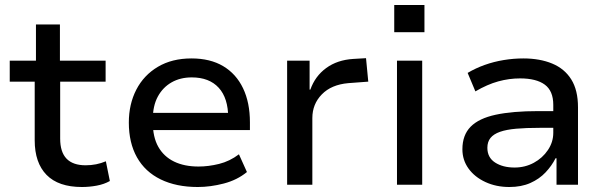

<svg xmlns="http://www.w3.org/2000/svg" viewBox="-20 -740 2423 769"><path d="M308 9Q214 9 166.5 -39.5Q119 -88 119 -178V-413H19V-497H124V-642H220V-497H403V-413H221V-185Q221 -131 246.5 -104.5Q272 -78 323 -78Q345 -78 365 -82Q385 -86 404 -94L420 -15Q397 -2 367.5 3.5Q338 9 308 9Z M772 9Q686 9 623.5 -21.5Q561 -52 528.5 -110Q496 -168 496 -249Q496 -323 526 -381Q556 -439 612.5 -472.5Q669 -506 747 -506Q822 -506 874 -475Q926 -444 953.5 -386.5Q981 -329 981 -250V-219H572V-288H913L894 -268Q894 -347 856 -388.5Q818 -430 748 -430Q702 -430 667 -410Q632 -390 612 -353Q592 -316 592 -262V-250Q592 -191 614 -152Q636 -113 677 -93Q718 -73 775 -73Q815 -73 857.5 -83.5Q900 -94 937 -122L969 -51Q930 -19 876.5 -5Q823 9 772 9Z M1130 0V-497H1220V-381H1223Q1242 -435 1286.5 -467.5Q1331 -500 1395 -504L1446 -507L1455 -413L1375 -407Q1307 -401 1269 -362Q1231 -323 1231 -267V0Z M1559 -611V-720H1680V-611ZM1570 0V-497H1671V0Z M2020 9Q1967 9 1924 -11Q1881 -31 1856.5 -65Q1832 -99 1832 -142Q1832 -199 1865 -232.5Q1898 -266 1965.5 -280.5Q2033 -295 2136 -295H2212V-228H2141Q2087 -228 2047.5 -224.5Q2008 -221 1982.5 -212Q1957 -203 1944.5 -187.5Q1932 -172 1932 -148Q1932 -109 1963 -89Q1994 -69 2041 -69Q2083 -69 2118 -88Q2153 -107 2174.5 -139Q2196 -171 2196 -208V-320Q2196 -376 2162 -401Q2128 -426 2063 -426Q2019 -426 1975.5 -414Q1932 -402 1884 -374L1853 -448Q1885 -467 1921.5 -480Q1958 -493 1997.5 -499.5Q2037 -506 2076 -506Q2142 -506 2191.5 -485.5Q2241 -465 2268 -422Q2295 -379 2295 -310V0H2209V-106H2205Q2190 -76 2165 -49.5Q2140 -23 2104 -7Q2068 9 2020 9Z"/></svg>

Font: Nunito Sans 7pt Medium
Style: Regular
Weight: 500
Designer: Vernon Adams
Foundry: Vernon Adams
Version: Version 3.101;gftools[0.9.27]